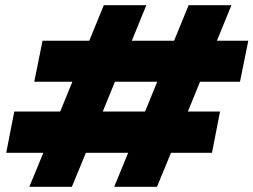

<svg xmlns="http://www.w3.org/2000/svg" viewBox="-20 -720 977 740"><path d="M380 -700H544L488 -563H651L707 -700H872L816 -563H937L905 -405H751L704 -290H828L797 -131H639L585 0H420L474 -131H311L257 0H93L147 -131H4L35 -290H212L259 -405H112L144 -563H324ZM376 -290H539L586 -405H423Z"/></svg>

Font: Albert Sans Black
Style: Italic
Weight: 900
Italic angle: -11.25°
Designer: Andreas Rasmussen
Foundry: a.Foundry
Version: Version 1.025